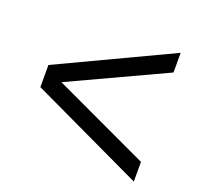

<svg xmlns="http://www.w3.org/2000/svg" viewBox="-101 -680 786 761"><g transform="rotate(20 292.0 -299.5)"><path d="M61 -346.2 537.1 -570.8V-487.8L132.8 -299.8L537.1 -110.8V-27.8L61 -252.9Z"/></g></svg>

Font: Human Sans
Style: Regular
Weight: 400
Designer: Tim Radville
Foundry: Continuum
Version: Version 1.000;FEAKit 1.0